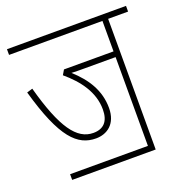

<svg xmlns="http://www.w3.org/2000/svg" viewBox="-116 -722 778 823"><g transform="rotate(-20 273.5 -311.0)"><path d="M75 -26V0H456V-596H547V-622H4V-596H430V-457H204L191 -435C254 -382 302 -318 302 -239C302 -185 277 -158 230 -158C155 -158 101 -232 48 -426L22 -418C86 -191 149 -132 233 -132C282 -132 329 -162 329 -236C329 -315 290 -377 229 -432C247 -431 268 -431 287 -431H430V-26Z"/></g></svg>

Font: Noto Sans Condensed Thin
Style: Italic
Weight: 100
Width: 3
Italic angle: -12°
Designer: Monotype Design Team
Foundry: Monotype Imaging Inc.
Version: Version 2.013